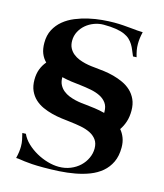

<svg xmlns="http://www.w3.org/2000/svg" viewBox="-136 -923 991 1158"><g transform="rotate(15 359.5 -344.5)"><path d="M247.1 132.8Q201.7 132.8 173.3 130.9Q145 128.9 126.5 126.5Q107.9 124 95.9 122.1Q84 120.1 71.8 120.1Q77.1 98.1 79.6 79.8Q82 61.5 82 45.9Q82 23.9 78.1 5.1Q74.2 -13.7 68.8 -35.2L90.8 -36.1Q104.5 -5.4 131.8 20.5Q159.2 46.4 192.9 65.2Q226.6 84 263.2 94.5Q299.8 105 333 105Q372.6 105 406 91.3Q439.5 77.6 463.4 54.9Q487.3 32.2 500.7 2.9Q514.2 -26.4 514.2 -57.1Q514.2 -90.3 498.5 -111.6Q482.9 -132.8 457.3 -145.5Q431.6 -158.2 398.7 -164.6Q365.7 -170.9 331.1 -174.8Q305.2 -177.7 274.7 -181.6Q244.1 -185.5 213.6 -193.4Q183.1 -201.2 154.5 -214.1Q126 -227.1 104.2 -247.3Q82.5 -267.6 69.3 -296.4Q56.2 -325.2 56.2 -365.2Q56.2 -401.4 67.1 -430.4Q78.1 -459.5 98.1 -482.9Q78.1 -502.4 67.1 -529.8Q56.2 -557.1 56.2 -595.2Q56.2 -642.6 74.7 -677.7Q93.3 -712.9 123.8 -738Q154.3 -763.2 193.6 -779.3Q232.9 -795.4 274.9 -804.9Q316.9 -814.5 357.9 -818.1Q398.9 -821.8 433.1 -821.8Q462.9 -821.8 489 -819.8Q515.1 -817.9 537.6 -815.7Q560.1 -813.5 578.6 -811.8Q597.2 -810.1 612.8 -810.1Q607.4 -787.1 605.2 -769.3Q603 -751.5 603 -734.9Q603 -713.9 606.4 -695.1Q609.9 -676.3 616.2 -654.8L594.2 -653.8Q585.9 -671.9 579.1 -689.5Q572.3 -707 562.7 -722.4Q553.2 -737.8 539.6 -750.7Q525.9 -763.7 504.2 -773.2Q482.4 -782.7 450.7 -787.8Q418.9 -793 374 -793Q343.8 -793 315.2 -782.2Q286.6 -771.5 264.4 -752.7Q242.2 -733.9 228.5 -707.8Q214.8 -681.6 214.8 -650.9Q214.8 -624 224.9 -605Q234.9 -585.9 251.2 -572.8Q267.6 -559.6 287.6 -551.5Q307.6 -543.5 327.9 -538.8Q348.1 -534.2 366.5 -532Q384.8 -529.8 397 -528.8Q420.4 -526.9 449.7 -522.9Q479 -519 509.3 -511Q539.6 -502.9 568.4 -489.7Q597.2 -476.6 619.9 -455.6Q642.6 -434.6 656.2 -405Q669.9 -375.5 669.9 -335Q669.9 -296.9 659.9 -266.1Q649.9 -235.4 632.8 -210.9Q649.4 -191.4 659.7 -165Q669.9 -138.7 669.9 -105Q669.9 -51.8 651.6 -13.4Q633.3 24.9 602.1 51.3Q570.8 77.6 529.1 93.8Q487.3 109.9 440.2 118.4Q393.1 127 343.5 129.9Q293.9 132.8 247.1 132.8ZM331.1 -404.8Q305.2 -407.2 275.1 -411.4Q245.1 -415.5 214.8 -422.9V-420.9Q214.8 -394 224.9 -375Q234.9 -356 251.2 -342.8Q267.6 -329.6 287.6 -321.5Q307.6 -313.5 327.9 -308.8Q348.1 -304.2 366.5 -302Q384.8 -299.8 397 -298.8Q421.4 -296.4 451.9 -292.2Q482.4 -288.1 514.2 -279.8V-287.1Q514.2 -320.3 498.5 -341.6Q482.9 -362.8 457.3 -375.5Q431.6 -388.2 398.7 -394.5Q365.7 -400.9 331.1 -404.8Z"/></g></svg>

Font: Uncial Antiqua
Style: Regular
Weight: 400
Version: Version 1.000